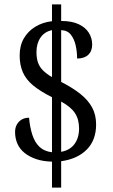

<svg xmlns="http://www.w3.org/2000/svg" viewBox="-20 -780 517 879"><path d="M218 -40Q177 -41 146 -51.5Q115 -62 93 -79.5Q71 -97 60 -121.5Q49 -146 49 -176Q49 -195 57 -209.5Q65 -224 79 -232.5Q93 -241 113 -241Q117 -196 128.5 -161.5Q140 -127 161.5 -107Q183 -87 218 -83V-335Q164 -362 131.5 -389Q99 -416 84.5 -449.5Q70 -483 70 -526Q70 -571 89 -604Q108 -637 141.5 -657.5Q175 -678 218 -683V-760H260V-684Q309 -684 340.5 -669Q372 -654 387 -629.5Q402 -605 402 -576Q402 -546 384 -529Q366 -512 333 -512Q333 -543 326.5 -572Q320 -601 304.5 -621Q289 -641 260 -642V-405Q313 -378 348.5 -349.5Q384 -321 402 -287.5Q420 -254 420 -210Q420 -138 377 -95Q334 -52 260 -42V79H218ZM260 -85Q300 -92 321 -120.5Q342 -149 342 -192Q342 -234 323 -262.5Q304 -291 260 -315ZM218 -642Q184 -635 165.5 -608Q147 -581 147 -542Q147 -512 154.5 -492Q162 -472 178 -456.5Q194 -441 218 -427Z"/></svg>

Font: Noto Serif Condensed
Style: Regular
Weight: 400
Width: 3
Designer: Monotype Design Team
Foundry: Monotype Imaging Inc.
Version: Version 2.015